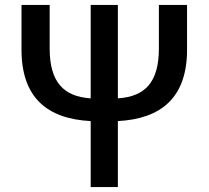

<svg xmlns="http://www.w3.org/2000/svg" viewBox="-20 -757 845 777"><path d="M347 0H457V-267C632 -276 737 -362 737 -556V-737H623V-561C623 -424 567 -366 457 -359V-737H347V-359C238 -366 181 -424 181 -561V-737H67V-556C67 -362 171 -276 347 -267Z"/></svg>

Font: Noto Sans CJK TC Medium
Style: Regular
Weight: 500
Designer: Ryoko NISHIZUKA 西塚涼子 (kana, bopomofo & ideographs); Paul D. Hunt (Latin, Greek & Cyrillic); Sandoll Communications 산돌커뮤니
Foundry: Adobe
Version: Version 2.004;hotconv 1.0.118;makeotfexe 2.5.65603